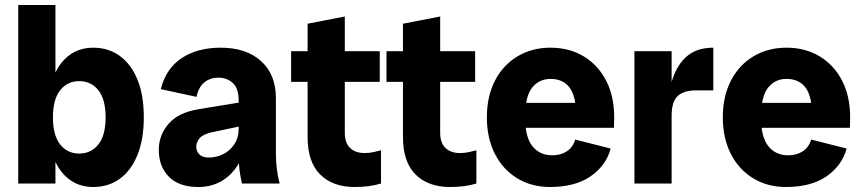

<svg xmlns="http://www.w3.org/2000/svg" viewBox="-20 -735 3453 769"><path d="M353 14Q274 14 225 -48.5Q176 -111 176 -226V-304Q176 -420 225 -482Q274 -544 353 -544Q415 -544 460.5 -510.5Q506 -477 531 -415Q556 -353 556 -265Q556 -178 531 -115.5Q506 -53 460.5 -19.5Q415 14 353 14ZM53 0V-715H202V-383L183 -265L202 -139V0ZM297 -120Q345 -120 374 -156.5Q403 -193 403 -265Q403 -337 374 -373.5Q345 -410 297 -410Q250 -410 221 -373.5Q192 -337 192 -265Q192 -193 221 -156.5Q250 -120 297 -120Z M949 0Q943 -26 939.5 -53Q936 -80 936 -106V-330Q936 -382 912 -403Q888 -424 855 -424Q823 -424 799.5 -406Q776 -388 767 -347L624 -378Q645 -461 708 -502.5Q771 -544 864 -544Q966 -544 1025.5 -490.5Q1085 -437 1085 -342V-118Q1085 -59 1100 0ZM775 14Q697 14 656.5 -27Q616 -68 616 -135Q616 -194 655.5 -239.5Q695 -285 778 -298L979 -331V-237L832 -206Q794 -198 780 -182Q766 -166 766 -148Q766 -129 778.5 -116.5Q791 -104 816 -104Q845 -104 872.5 -117Q900 -130 918 -156.5Q936 -183 936 -221H970Q970 -149 944.5 -96Q919 -43 875 -14.5Q831 14 775 14Z M1400 14Q1313 14 1262.5 -36Q1212 -86 1212 -186V-640L1361 -669V-203Q1361 -163 1382 -142.5Q1403 -122 1441 -122Q1459 -122 1474.5 -125.5Q1490 -129 1506 -133V0Q1483 7 1457.5 10.5Q1432 14 1400 14ZM1146 -407V-530H1501V-407Z M1782 14Q1695 14 1644.5 -36Q1594 -86 1594 -186V-640L1743 -669V-203Q1743 -163 1764 -142.5Q1785 -122 1823 -122Q1841 -122 1856.5 -125.5Q1872 -129 1888 -133V0Q1865 7 1839.5 10.5Q1814 14 1782 14ZM1528 -407V-530H1883V-407Z M2183 14Q2109 14 2051.5 -21Q1994 -56 1962 -119Q1930 -182 1930 -265Q1930 -349 1962.5 -412Q1995 -475 2053 -509.5Q2111 -544 2185 -544Q2260 -544 2317.5 -509.5Q2375 -475 2407.5 -412.5Q2440 -350 2440 -265Q2440 -254 2439.5 -244Q2439 -234 2439 -223H2013V-323H2329L2288 -265Q2288 -349 2261.5 -384Q2235 -419 2185 -419Q2139 -419 2111 -383.5Q2083 -348 2083 -265Q2083 -187 2112 -150Q2141 -113 2192 -113Q2225 -113 2249.5 -128.5Q2274 -144 2284 -176L2426 -140Q2407 -71 2345 -28.5Q2283 14 2183 14Z M2521 0V-530H2670V0ZM2650 -238Q2650 -331 2668 -399.5Q2686 -468 2727 -506Q2768 -544 2837 -544V-373H2766Q2720 -373 2695 -351Q2670 -329 2670 -271Z M3128 14Q3054 14 2996.5 -21Q2939 -56 2907 -119Q2875 -182 2875 -265Q2875 -349 2907.5 -412Q2940 -475 2998 -509.5Q3056 -544 3130 -544Q3205 -544 3262.5 -509.5Q3320 -475 3352.5 -412.5Q3385 -350 3385 -265Q3385 -254 3384.5 -244Q3384 -234 3384 -223H2958V-323H3274L3233 -265Q3233 -349 3206.5 -384Q3180 -419 3130 -419Q3084 -419 3056 -383.5Q3028 -348 3028 -265Q3028 -187 3057 -150Q3086 -113 3137 -113Q3170 -113 3194.5 -128.5Q3219 -144 3229 -176L3371 -140Q3352 -71 3290 -28.5Q3228 14 3128 14Z"/></svg>

Font: Radio Canada Big
Style: Regular
Weight: 400
Designer: Étienne Aubert Bonn
Foundry: Coppers and Brasses
Version: Version 1.001